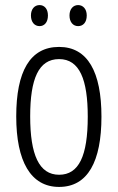

<svg xmlns="http://www.w3.org/2000/svg" viewBox="-20 -727 464 757"><path d="M102 -666C102 -640 116 -624 136 -624C155 -624 169 -639 169 -666C169 -692 155 -707 136 -707C116 -707 102 -691 102 -666ZM254 -666C254 -640 268 -624 288 -624C308 -624 322 -639 322 -666C322 -692 307 -707 288 -707C269 -707 254 -692 254 -666ZM380 -267C380 -443 326 -542 213 -542C98 -542 44 -445 44 -268C44 -91 101 10 213 10C326 10 380 -90 380 -267ZM99 -268C99 -416 132 -494 213 -494C294 -494 326 -413 326 -267C326 -112 291 -38 213 -38C134 -38 99 -117 99 -268Z"/></svg>

Font: Noto Sans Arabic ExtCond Light
Style: Regular
Weight: 300
Width: 2
Designer: Monotype Design Team, Nadine Chahine, Nizar Qandah and Khaled Hosny
Foundry: Monotype Imaging Inc.
Version: Version 2.012